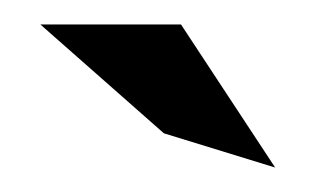

<svg xmlns="http://www.w3.org/2000/svg" viewBox="-20 -753 260 157"><path d="M13 -733 114 -644 205 -616 128 -733Z"/></svg>

Font: Charger Sport
Style: DfBdNrw
Weight: 400
Designer: Jasper
Foundry: Cannot Into Space Fonts
Version: Version 1.1